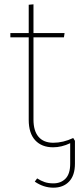

<svg xmlns="http://www.w3.org/2000/svg" viewBox="-20 -672 371 889"><path d="M327 -20V86Q327 140 300 168.5Q273 197 227 197Q182 197 141 169L152 154Q169 165 186.5 171Q204 177 227 177Q262 177 283.5 155Q305 133 305 86V-9Q265 10 226 10Q173 10 143 -22.5Q113 -55 113 -117V-499H28V-519H113V-650L135 -652V-519H279L276 -499H135V-118Q135 -66 158.5 -38.5Q182 -11 227 -11Q272 -11 319 -33Z"/></svg>

Font: Fira Sans Thin
Style: Regular
Weight: 100
Designer: bBox Type GmbH & Carrois Corporate GbR & Edenspiekermann AG
Foundry: bBox Type GmbH & Carrois Corporate GbR & Edenspiekermann AG
Version: Version 4.301